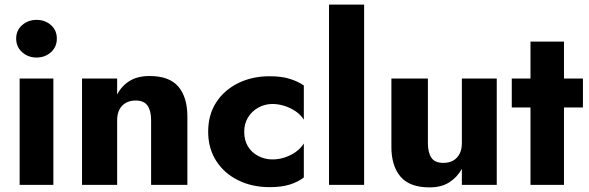

<svg xmlns="http://www.w3.org/2000/svg" viewBox="-20 -800 2548 831"><path d="M50 -633Q50 -597 76 -574Q102 -551 138 -551Q175 -551 200.5 -574Q226 -597 226 -633Q226 -669 200.5 -691.5Q175 -714 138 -714Q102 -714 76 -691.5Q50 -669 50 -633ZM65 -460V0H211V-460Z M634 -280V0H791V-296Q791 -379 752 -425Q713 -471 627 -471Q576 -471 541.5 -450Q507 -429 487 -391V-460H335V0H487V-280Q487 -307 497 -326Q507 -345 525 -355Q543 -365 567 -365Q603 -365 618.5 -343Q634 -321 634 -280Z M1037 -230Q1037 -264 1053 -291Q1069 -318 1097.5 -334Q1126 -350 1159 -350Q1184 -350 1210 -342Q1236 -334 1258.5 -319Q1281 -304 1295 -282V-430Q1271 -447 1235 -458.5Q1199 -470 1147 -470Q1071 -470 1010.5 -440Q950 -410 915.5 -356.5Q881 -303 881 -230Q881 -158 915.5 -104Q950 -50 1010.5 -20Q1071 10 1147 10Q1199 10 1235 -1.5Q1271 -13 1295 -32V-179Q1281 -157 1259.5 -142Q1238 -127 1212.5 -118.5Q1187 -110 1159 -110Q1126 -110 1097.5 -125Q1069 -140 1053 -166.5Q1037 -193 1037 -230Z M1404 -780V0H1556V-780Z M1832 -180V-460H1674V-164Q1674 -82 1713.5 -35.5Q1753 11 1839 11Q1890 11 1924 -10.5Q1958 -32 1979 -69V0H2130V-460H1979V-180Q1979 -153 1969 -134Q1959 -115 1941.5 -105Q1924 -95 1899 -95Q1862 -95 1847 -117.5Q1832 -140 1832 -180Z M2195 -460V-335H2503V-460ZM2276 -620V0H2421V-620Z"/></svg>

Font: Jost
Style: Bold
Weight: 700
Version: Version 3.710